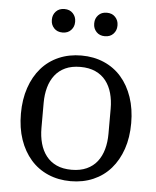

<svg xmlns="http://www.w3.org/2000/svg" viewBox="-52 -765 668 822"><g transform="rotate(5 281.5 -354.0)"><path d="M282 -37Q319 -37 346.5 -49.5Q374 -62 391.5 -84.5Q409 -107 417.5 -137.5Q426 -168 426 -204V-312Q426 -348 417.5 -378.5Q409 -409 391.5 -431.5Q374 -454 346.5 -466.5Q319 -479 282 -479Q244 -479 217 -466.5Q190 -454 172.5 -431.5Q155 -409 146.5 -378.5Q138 -348 138 -312V-204Q138 -168 146.5 -137.5Q155 -107 172.5 -84.5Q190 -62 217 -49.5Q244 -37 282 -37ZM282 12Q229 12 185 -7Q141 -26 110 -61.5Q79 -97 62 -146.5Q45 -196 45 -258Q45 -319 62 -369Q79 -419 110 -454.5Q141 -490 185 -509Q229 -528 282 -528Q335 -528 379 -509Q423 -490 454 -454.5Q485 -419 502 -369Q519 -319 519 -258Q519 -196 502 -146.5Q485 -97 454 -61.5Q423 -26 379 -7Q335 12 282 12ZM192 -619Q169 -619 155.5 -633.5Q142 -648 142 -668V-671Q142 -691 155.5 -705.5Q169 -720 192 -720Q215 -720 228.5 -705.5Q242 -691 242 -671V-668Q242 -648 228.5 -633.5Q215 -619 192 -619ZM374 -619Q351 -619 337.5 -633.5Q324 -648 324 -668V-671Q324 -691 337.5 -705.5Q351 -720 374 -720Q397 -720 410.5 -705.5Q424 -691 424 -671V-668Q424 -648 410.5 -633.5Q397 -619 374 -619Z"/></g></svg>

Font: IBM Plex Serif
Style: Regular
Weight: 400
Designer: Mike Abbink, Paul van der Laan, Pieter van Rosmalen
Foundry: Bold Monday
Version: Version 2.6